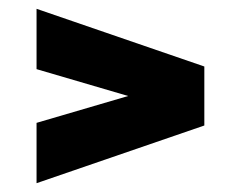

<svg xmlns="http://www.w3.org/2000/svg" viewBox="-20 -471 548 436"><path d="M63 -55V-192L271 -253L63 -314V-451L444 -320V-186Z"/></svg>

Font: Saira Semi Condensed Black
Style: Regular
Weight: 900
Width: 4
Designer: Hector Gatti with collaboration of the Omnibus-Type team
Foundry: Omnibus-Type
Version: Version 1.001; ttfautohint (v1.8)